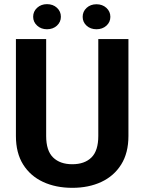

<svg xmlns="http://www.w3.org/2000/svg" viewBox="-20 -900 699 930"><path d="M456.1 -710.9H602.1V-241.2Q602.1 -159.2 567.1 -103.3Q532.2 -47.4 470.9 -18.8Q409.7 9.8 330.1 9.8Q250.5 9.8 188.7 -18.8Q127 -47.4 92 -103.3Q57.1 -159.2 57.1 -241.2V-710.9H203.6V-241.2Q203.6 -169.9 237.3 -137.2Q271 -104.5 330.1 -104.5Q389.6 -104.5 422.9 -137.2Q456.1 -169.9 456.1 -241.2ZM140.6 -818.8Q140.6 -844.7 159.9 -862.3Q179.2 -879.9 207.5 -879.9Q236.8 -879.9 255.9 -862.3Q274.9 -844.7 274.9 -818.8Q274.9 -793.5 255.9 -775.9Q236.8 -758.3 207.5 -758.3Q179.2 -758.3 159.9 -775.9Q140.6 -793.5 140.6 -818.8ZM380.4 -818.4Q380.4 -844.2 399.4 -861.8Q418.5 -879.4 447.3 -879.4Q476.1 -879.4 495.4 -861.8Q514.6 -844.2 514.6 -818.4Q514.6 -793 495.4 -775.6Q476.1 -758.3 447.3 -758.3Q418.5 -758.3 399.4 -775.6Q380.4 -793 380.4 -818.4Z"/></svg>

Font: Vazirmatn RD FD
Style: Bold
Weight: 700
Designer: Saber Rastikerdar
Foundry: Saber Rastikerdar
Version: Version 33.003